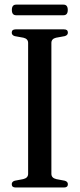

<svg xmlns="http://www.w3.org/2000/svg" viewBox="-20 -830 352 850"><path d="M207.5 -60.5Q207.5 -42 229.5 -37L266.5 -30Q280.5 -26 280.5 -14.5Q280.5 0 263.5 0H49Q32 0 32 -14.5Q32 -26 45.5 -30L82.5 -37Q104.5 -42 104.5 -60.5V-640Q104.5 -658 84 -663L45.5 -670Q32 -674 32 -685.5Q32 -700 49 -700H263.5Q280.5 -700 280.5 -685.5Q280.5 -674 266.5 -670L228 -663Q207.5 -658 207.5 -640ZM32.5 -786Q32.5 -809.5 51.5 -809.5H261Q280 -809.5 280 -786Q280 -762.5 261 -762.5H51.5Q32.5 -762.5 32.5 -786Z"/></svg>

Font: Fraunces 144pt S050
Style: Regular
Weight: 400
Version: Version 1.000; ttfautohint (v1.8.3)